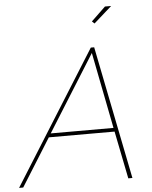

<svg xmlns="http://www.w3.org/2000/svg" viewBox="-99 -971 807 1021"><g transform="rotate(-5 304.0 -460.5)"><path d="M406 -710H424L566 0H544L493 -254H142L-17 0H-39ZM489 -274 409 -681 154 -274ZM437 -836 424 -848 500 -921H533Z"/></g></svg>

Font: Raleway Thin Thin
Style: Italic
Weight: 250
Italic angle: -12°
Version: Version 4.026